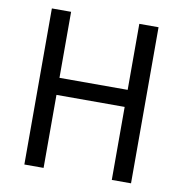

<svg xmlns="http://www.w3.org/2000/svg" viewBox="-80 -789 825 865"><g transform="rotate(10 332.5 -357.0)"><path d="M576 0V-714H488V-412H176V-714H88V0H176V-334H488V0Z"/></g></svg>

Font: Noto Sans Lao SemiCondensed
Style: Regular
Weight: 400
Width: 4
Designer: Monotype Design Team
Foundry: Monotype Imaging Inc.
Version: Version 2.004